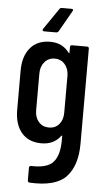

<svg xmlns="http://www.w3.org/2000/svg" viewBox="-60 -731 533 974"><g transform="rotate(5 206.5 -244.0)"><path d="M263 -693Q277 -693 270 -681L209 -574Q204 -567 197 -567H136Q130 -567 128 -570.5Q126 -574 129 -579L203 -687Q207 -693 215 -693ZM273 -499Q273 -509 283 -509H359Q369 -509 369 -499V-15Q369 96 315.5 153.5Q262 211 129 204Q119 203 119 193V129Q119 119 130 119Q212 122 242.5 86.5Q273 51 273 -24V-45Q273 -51 268 -46Q234 0 171 0Q105 0 69.5 -42.5Q34 -85 34 -158V-358Q34 -432 70 -474.5Q106 -517 171 -517Q234 -517 268 -470Q273 -465 273 -471ZM273 -164V-352Q273 -388 253 -411Q233 -434 202 -434Q170 -434 150 -411Q130 -388 130 -352V-164Q130 -128 150 -105.5Q170 -83 202 -83Q234 -83 253.5 -105.5Q273 -128 273 -164Z"/></g></svg>

Font: Barlow Condensed Medium
Style: Regular
Weight: 500
Width: 3
Designer: Jeremy Tribby
Foundry: Tribby Type
Version: Version 1.422;hotconv 1.0.109;makeotfexe 2.5.65596